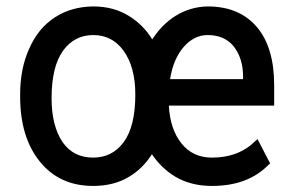

<svg xmlns="http://www.w3.org/2000/svg" viewBox="-20 -580 917 609"><path d="M43.9 -273.4V-280.3Q43.9 -362.3 72.3 -424.8Q100.6 -490.2 153.3 -524.4Q205.1 -558.6 275.4 -559.6Q341.8 -559.6 390.6 -528.3Q434.6 -501 462.9 -455.1Q494.1 -502.9 536.1 -529.3Q583 -558.6 638.7 -559.6Q739.3 -559.6 794.9 -494.1Q849.6 -429.7 849.6 -309.6V-245.1H515.6Q519.5 -169.9 555.7 -125Q591.8 -80.1 652.3 -80.1Q737.3 -80.1 790 -132.8L796.9 -138.7L836.9 -61.5L833 -58.6Q767.6 9.8 652.3 9.8Q585.9 9.8 536.1 -19.5Q492.2 -45.9 461.9 -90.8Q432.6 -44.9 389.6 -19.5Q341.8 9.8 275.4 9.8Q168.9 9.8 106.4 -67.4Q43.9 -144.5 43.9 -273.4ZM179.7 -418.9Q143.6 -368.2 143.6 -268.6Q143.6 -180.7 178.7 -128.9Q212.9 -80.1 275.4 -80.1Q335.9 -80.1 372.1 -128.9Q409.2 -178.7 409.2 -280.3Q409.2 -367.2 372.1 -418.9Q335.9 -468.8 275.9 -468.8Q215.8 -468.8 179.7 -418.9ZM720.7 -433.6Q691.4 -468.8 638.7 -468.8Q594.7 -468.8 561.5 -429.7Q529.3 -391.6 519.5 -329.1H751V-336.9Q751 -395.5 720.7 -433.6Z"/></svg>

Font: RobotoJAA
Style: Medium
Weight: 500
Version: Version 2.05; 2016-11-05